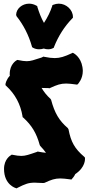

<svg xmlns="http://www.w3.org/2000/svg" viewBox="-20 -1008 484 1048"><path d="M443 -149 440 -152C387 -197 367 -234 354 -302L350 -309C302 -350 278 -392 259 -463L256 -468C236 -486 220 -506 207 -528C218 -528 231 -527 247 -527L251 -526L254 -528C291 -545 311 -552 341 -552C355 -552 372 -550 394 -547L401 -546L406 -550C407 -552 432 -577 432 -621C432 -627 431 -635 430 -642C421 -697 384 -716 383 -717L377 -720L371 -717C332 -699 308 -691 279 -691C263 -691 245 -693 221 -698L217 -699L213 -697C210 -695 207 -694 204 -693C166 -681 149 -674 126 -674C113 -674 99 -676 80 -680L75 -681L71 -679C69 -678 33 -658 33 -604C33 -601 33 -598 34 -595C13 -572 10 -550 10 -549V-543L14 -539C63 -494 92 -439 103 -373V-369L107 -366C153 -324 179 -282 197 -216L200 -211C212 -198 223 -186 231 -174C219 -175 206 -177 190 -180L186 -181L182 -179C138 -164 120 -157 96 -157C83 -157 69 -159 49 -163L44 -164L40 -161C38 -160 2 -140 2 -86C2 2 67 19 67 19L71 20L76 17C118 -4 135 -11 170 -11C182 -11 199 -9 216 -9L223 -10C259 -27 280 -34 309 -34C323 -34 340 -32 363 -29L370 -28L374 -33C375 -34 384 -43 391 -58C447 -95 444 -140 444 -144ZM378 -916C378 -954 342 -988 301 -988C291 -988 281 -986 271 -982L266 -980L265 -975C254 -942 239 -912 220 -883C205 -909 194 -938 184 -970L183 -975L179 -977C167 -984 153 -988 139 -988C101 -988 69 -961 68 -927L70 -920C109 -871 137 -815 154 -755L155 -751L159 -748C169 -742 181 -739 193 -739C201 -739 210 -740 219 -743C227 -740 235 -739 243 -739C253 -739 262 -741 271 -746L274 -748L275 -752C298 -810 331 -863 375 -908L378 -911Z"/></svg>

Font: Hanalei Fill
Style: Regular
Weight: 400
Designer: Astigmatic (AOETI)
Foundry: Astigmatic (AOETI)
Version: Version 1.000